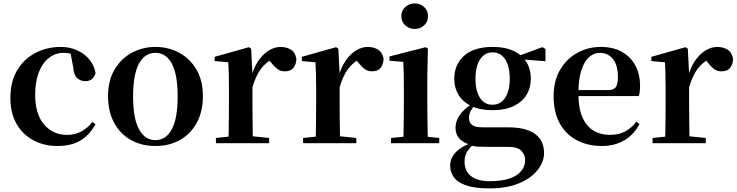

<svg xmlns="http://www.w3.org/2000/svg" viewBox="-20 -821 4227 1101"><path d="M308.1 16.2Q233.1 16.2 172.2 -16Q111.3 -48.3 75.4 -109.8Q39.6 -171.4 39.6 -259.7Q39.6 -354.7 79.5 -419.9Q119.4 -485 185.1 -518.5Q250.9 -551.9 329 -551.9Q380.5 -551.9 422.8 -532.5Q465.2 -513.2 492.8 -479.5Q520.4 -445.8 528 -402.4Q514.4 -355.6 469.4 -355.6Q441.9 -355.6 422.1 -373.6Q402.4 -391.6 399.6 -436.8L381.8 -530.1L449.7 -486.3Q420.8 -503.2 396.1 -510.6Q371.4 -518 344.6 -518Q298.2 -518 261.2 -489.4Q224.1 -460.7 202.9 -407.1Q181.7 -353.5 181.7 -277.6Q181.7 -168.4 232 -108Q282.4 -47.5 365.2 -47.5Q409.5 -47.5 445.8 -66.7Q482.2 -85.9 509.9 -121.4L527.8 -108.4Q492.1 -45.4 440.3 -14.6Q388.5 16.2 308.1 16.2Z M871 16.2Q791.7 16.2 730.5 -18.3Q669.3 -52.8 634.5 -117Q599.6 -181.2 599.6 -269.8Q599.6 -359.1 636.8 -422Q674 -484.9 735.9 -518.4Q797.8 -551.9 871 -551.9Q945.1 -551.9 1007.1 -518.8Q1069 -485.6 1106.2 -422.7Q1143.4 -359.8 1143.4 -269.8Q1143.4 -180.5 1108 -116.3Q1072.6 -52 1011.4 -17.9Q950.2 16.2 871 16.2ZM871 -17.5Q932 -17.5 965.4 -80.1Q998.7 -142.6 998.7 -268.1Q998.7 -394.2 965.4 -456.1Q932 -518 871 -518Q810.7 -518 777 -456.1Q743.2 -394.2 743.2 -268.1Q743.2 -142.6 777 -80.1Q810.7 -17.5 871 -17.5Z M1218.2 0V-29.9L1326.3 -41.2H1412.8L1523.2 -29.9V0ZM1289.2 0Q1290.9 -25.5 1291.4 -67.4Q1291.9 -109.4 1292.4 -154.8Q1292.9 -200.3 1292.9 -234.8V-310.2Q1292.9 -360.7 1292 -394.1Q1291.2 -427.5 1289.2 -463.8L1211.1 -470.7V-495.2L1407.2 -550.4L1420.2 -541.7L1427.6 -398.7V-397.7V-234.8Q1427.6 -200.3 1428.1 -154.8Q1428.6 -109.4 1429.1 -67.4Q1429.6 -25.5 1430.6 0ZM1427.4 -320.2 1394.3 -380.9H1421.4Q1436 -435.6 1462.6 -473.9Q1489.3 -512.2 1522.4 -532.1Q1555.5 -551.9 1588.6 -551.9Q1622.2 -551.9 1647.4 -536.8Q1672.7 -521.7 1679.7 -484.5Q1678.9 -453.2 1663.2 -432.6Q1647.4 -411.9 1613.2 -411.9Q1588.5 -411.9 1570.2 -425.8Q1552 -439.6 1532.8 -464.4L1509.8 -490.9L1546.4 -485.1Q1503.5 -463.1 1475.2 -424.7Q1446.9 -386.2 1427.4 -320.2Z M1718.2 0V-29.9L1826.3 -41.2H1912.8L2023.2 -29.9V0ZM1789.2 0Q1790.9 -25.5 1791.4 -67.4Q1791.9 -109.4 1792.4 -154.8Q1792.9 -200.3 1792.9 -234.8V-310.2Q1792.9 -360.7 1792 -394.1Q1791.2 -427.5 1789.2 -463.8L1711.1 -470.7V-495.2L1907.2 -550.4L1920.2 -541.7L1927.6 -398.7V-397.7V-234.8Q1927.6 -200.3 1928.1 -154.8Q1928.6 -109.4 1929.1 -67.4Q1929.6 -25.5 1930.6 0ZM1927.4 -320.2 1894.3 -380.9H1921.4Q1936 -435.6 1962.6 -473.9Q1989.3 -512.2 2022.4 -532.1Q2055.5 -551.9 2088.6 -551.9Q2122.2 -551.9 2147.4 -536.8Q2172.7 -521.7 2179.7 -484.5Q2178.9 -453.2 2163.2 -432.6Q2147.4 -411.9 2113.2 -411.9Q2088.5 -411.9 2070.2 -425.8Q2052 -439.6 2032.8 -464.4L2009.8 -490.9L2046.4 -485.1Q2003.5 -463.1 1975.2 -424.7Q1946.9 -386.2 1927.4 -320.2Z M2222.2 0V-29.9L2328.8 -40.2H2390.8L2498.8 -29.9V0ZM2292.6 0Q2293.6 -25.5 2294.3 -67.4Q2294.9 -109.4 2295.4 -154.8Q2295.9 -200.3 2295.9 -234.8V-308Q2295.9 -358.3 2295.3 -394.3Q2294.6 -430.4 2292.6 -466.2L2213.5 -472.9V-497.4L2421.1 -550.4L2433.8 -541.7L2430.4 -387.9V-234.8Q2430.4 -200.3 2430.9 -154.8Q2431.4 -109.4 2432.2 -67.4Q2433.1 -25.5 2434.1 0ZM2357.8 -655Q2326.6 -655 2304 -675.4Q2281.5 -695.9 2281.5 -728.8Q2281.5 -760.3 2304 -780.9Q2326.6 -801.4 2357.8 -801.4Q2389.5 -801.4 2411.9 -780.9Q2434.3 -760.3 2434.3 -728.8Q2434.3 -695.9 2411.9 -675.4Q2389.5 -655 2357.8 -655Z M2786.8 259.3Q2700.7 259.3 2651.2 241.5Q2601.8 223.8 2581.5 193.9Q2561.2 164.1 2561.2 128Q2561.2 85.1 2595.1 50.6Q2628.9 16.2 2697.3 -7.2L2700.4 -0.8Q2672.7 27 2658.3 49.7Q2643.9 72.4 2643.9 106.1Q2643.9 160.8 2681.7 189.4Q2719.5 218 2787.1 218Q2889.2 218 2940.3 184.5Q2991.4 151 2991.4 95.5Q2991.4 68.3 2970.4 44.8Q2949.4 21.2 2894.8 21.2H2779.7Q2741.6 21.2 2718.6 19.9Q2695.7 18.5 2674.4 11.6V8.1Q2592.1 -15.7 2592.1 -88.6Q2592.1 -123.2 2613.3 -157.2Q2634.5 -191.1 2688.2 -227.3V-236.3L2707.8 -226.5Q2688.3 -202.1 2678.8 -184.1Q2669.3 -166 2669.3 -143Q2669.3 -118.4 2686.9 -104.7Q2704.6 -91 2744.8 -91H2891.1Q2966.5 -91 3012.2 -72.5Q3057.8 -54 3078.9 -21.1Q3099.9 11.8 3099.9 55.3Q3099.9 106.6 3063.4 153.4Q3027 200.2 2957 229.8Q2887 259.3 2786.8 259.3ZM2804.3 -189.2Q2732.3 -189.2 2683.3 -212.6Q2634.4 -236.1 2609.6 -276.7Q2584.8 -317.3 2584.8 -369.1Q2584.8 -449.4 2640.6 -500.6Q2696.5 -551.9 2805.1 -551.9Q2863.8 -551.9 2906.7 -536.6Q2949.6 -521.4 2975.6 -494L2979.7 -489.8Q3023.9 -443.3 3023.9 -369.1Q3023.9 -317.3 2998.9 -276.7Q2974 -236.1 2925.4 -212.6Q2876.8 -189.2 2804.3 -189.2ZM2804.1 -220.4Q2851.1 -220.4 2877.1 -260.8Q2903.1 -301.2 2903.1 -369.4Q2903.1 -441.2 2876.8 -481Q2850.4 -520.7 2805.3 -520.7Q2759 -520.7 2732.8 -480.5Q2706.5 -440.2 2706.5 -369.1Q2706.5 -300.9 2731.9 -260.6Q2757.3 -220.4 2804.1 -220.4ZM2942.2 -482.9V-498.4H2948.2L3090.6 -550.8L3108 -539.8V-469.9Z M3431.2 16.2Q3350.8 16.2 3288.2 -16.5Q3225.6 -49.1 3190.1 -113Q3154.6 -176.9 3154.6 -268.8Q3154.6 -358.8 3192.6 -422.2Q3230.5 -485.7 3292.2 -518.8Q3353.9 -551.9 3424.4 -551.9Q3498.1 -551.9 3548.5 -522.5Q3598.8 -493.1 3624.6 -443.2Q3650.4 -393.3 3650.4 -330.9Q3650.4 -296.1 3643.7 -270.2H3213.1V-304.6H3468.4Q3500.5 -304.6 3511.9 -322.2Q3523.3 -339.8 3523.3 -380.4Q3523.3 -446.3 3495.2 -482.2Q3467.1 -518 3419.1 -518Q3385.7 -518 3357.6 -492.9Q3329.6 -467.8 3313.1 -416Q3296.7 -364.1 3296.7 -282.7Q3296.7 -200.5 3319.9 -148.2Q3343 -95.8 3383.8 -71.7Q3424.5 -47.5 3476.4 -47.5Q3529.4 -47.5 3565.9 -67.7Q3602.3 -87.9 3629.2 -123.2L3647.1 -109.9Q3615.6 -49.8 3560.7 -16.8Q3505.7 16.2 3431.2 16.2Z M3722.2 0V-29.9L3830.3 -41.2H3916.8L4027.2 -29.9V0ZM3793.2 0Q3794.9 -25.5 3795.4 -67.4Q3795.9 -109.4 3796.4 -154.8Q3796.9 -200.3 3796.9 -234.8V-310.2Q3796.9 -360.7 3796 -394.1Q3795.2 -427.5 3793.2 -463.8L3715.1 -470.7V-495.2L3911.2 -550.4L3924.2 -541.7L3931.6 -398.7V-397.7V-234.8Q3931.6 -200.3 3932.1 -154.8Q3932.6 -109.4 3933.1 -67.4Q3933.6 -25.5 3934.6 0ZM3931.4 -320.2 3898.3 -380.9H3925.4Q3940 -435.6 3966.6 -473.9Q3993.3 -512.2 4026.4 -532.1Q4059.5 -551.9 4092.6 -551.9Q4126.2 -551.9 4151.4 -536.8Q4176.7 -521.7 4183.7 -484.5Q4182.9 -453.2 4167.2 -432.6Q4151.4 -411.9 4117.2 -411.9Q4092.5 -411.9 4074.2 -425.8Q4056 -439.6 4036.8 -464.4L4013.8 -490.9L4050.4 -485.1Q4007.5 -463.1 3979.2 -424.7Q3950.9 -386.2 3931.4 -320.2Z"/></svg>

Font: Noto Serif HK ExtraLight
Style: Regular
Weight: 200
Designer: Ryoko NISHIZUKA 西塚涼子 (kana & ideographs); Frank Grießhammer (Latin, Greek & Cyrillic); Wenlong ZHANG 张文龙 (bopomofo); San
Foundry: Adobe
Version: Version 2.002-H1;hotconv 1.1.0;makeotfexe 2.6.0